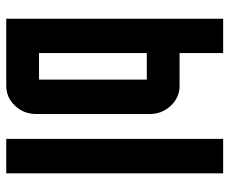

<svg xmlns="http://www.w3.org/2000/svg" viewBox="-80 -655 735 615"><g transform="rotate(90 287.5 -347.5)"><path d="M424.8 0V-694.8H535.2V0ZM149.9 -450.2V-105H234.9V-450.2ZM254.9 -555.2Q292 -555.2 318.4 -527.3Q345.2 -499 345.2 -460V-95.2Q345.2 -56.2 318.4 -27.8Q292 0 254.9 0H40V-694.8H149.9V-555.2Z"/></g></svg>

Font: Horta
Style: Regular
Weight: 600
Width: 3
Version: Version 0.11